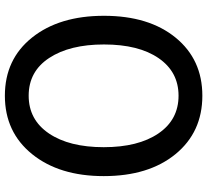

<svg xmlns="http://www.w3.org/2000/svg" viewBox="-51 -765 834 772"><g transform="rotate(-90 366.0 -379.0)"><path d="M43.9 -378.9Q43.9 -557.6 132.3 -667Q220.7 -776.4 367.2 -776.4Q513.7 -776.4 601.1 -667Q688.5 -557.6 688.5 -377.9Q688.5 -197.3 600.6 -89.8Q512.7 17.6 367.2 17.6Q220.7 17.6 132.3 -90.3Q43.9 -198.2 43.9 -378.9ZM160.2 -378.9Q160.2 -240.2 215.3 -159.2Q270.5 -78.1 367.2 -78.1Q462.9 -78.1 518.1 -158.2Q573.2 -238.3 573.2 -377.9Q573.2 -515.6 519 -598.1Q464.8 -680.7 367.2 -680.7Q270.5 -680.7 215.3 -599.1Q160.2 -517.6 160.2 -378.9Z"/></g></svg>

Font: Gothic A1 SemiBold
Style: Regular
Weight: 600
Version: Version 2.50